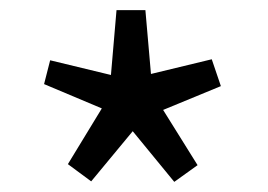

<svg xmlns="http://www.w3.org/2000/svg" viewBox="-20 -825 530 379"><path d="M67 -659 181 -611 114 -501 160 -467 242 -566 324 -466 370 -499 302 -608 416 -655 398 -708 278 -679 267 -805H210L199 -677L79 -706Z"/></svg>

Font: GenEiGothic-pro-Regular
Style: Regular
Weight: 400
Designer: Ryoko NISHIZUKA (kana & ideographs); Paul D. Hunt (Latin, Greek & Cyrillic); Wenlong ZHANG (bopomofo); Sandoll Communica
Foundry: Adobe Systems Incorporated; o_tamon
Version: Version 1.000.140830